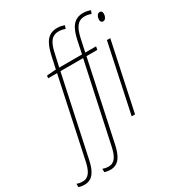

<svg xmlns="http://www.w3.org/2000/svg" viewBox="-361 -908 1190 1290"><g transform="rotate(-30 234.5 -262.5)"><path d="M-86 240C-21 240 7 187 23 111L154 -502H330L199 108C185 172 165 215 115 215C97 215 84 212 70 207V233C80 236 97 240 115 240C181 240 208 187 225 111L356 -502H440L445 -527H361L381 -620C398 -699 422 -740 479 -740C496 -740 514 -736 527 -730L537 -754C525 -759 502 -765 482 -765C409 -765 377 -718 357 -627L336 -527H159L180 -620C196 -699 220 -740 277 -740C295 -740 313 -736 326 -730L335 -754C323 -759 301 -765 280 -765C208 -765 176 -718 155 -627L133 -527L62 -522L58 -502H128L-2 108C-16 172 -37 215 -86 215C-104 215 -118 212 -131 207V233C-122 236 -104 240 -86 240ZM571 -648C590 -648 600 -673 600 -691C600 -706 593 -715 581 -715C561 -715 551 -690 551 -671C551 -657 559 -648 571 -648ZM417 0H443L555 -527H529Z"/></g></svg>

Font: Noto Sans Condensed Thin
Style: Italic
Weight: 100
Width: 3
Italic angle: -12°
Designer: Monotype Design Team
Foundry: Monotype Imaging Inc.
Version: Version 2.013